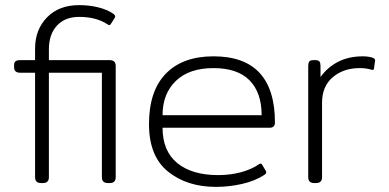

<svg xmlns="http://www.w3.org/2000/svg" viewBox="-20 -715 1521 750"><path d="M117 -23V-431H58Q35 -431 35 -453V-460Q35 -471 40.5 -475.5Q46 -480 58 -480H117V-525Q117 -599 163.5 -647Q210 -695 289 -695Q328 -695 363 -686.5Q398 -678 423 -661Q428 -657 429.5 -653.5Q431 -650 428 -645L414 -623Q411 -617 407 -617Q404 -617 400 -620Q356 -649 289 -649Q234 -649 202.5 -615Q171 -581 171 -522V-480H409Q432 -480 432 -457V-23Q432 0 409 0H401Q378 0 378 -23V-431H171V-23Q171 0 148 0H140Q117 0 117 -23Z M562 -230Q562 -360 628 -427.5Q694 -495 814 -495Q1054 -495 1054 -236Q1054 -227 1049 -221.5Q1044 -216 1034 -216H615Q615 -125 672.5 -78Q730 -31 832 -31Q879 -31 920.5 -42Q962 -53 991 -73Q995 -76 998 -76Q1002 -76 1005 -70L1018 -48Q1020 -45 1020 -41Q1020 -37 1013 -32Q976 -8 925.5 3.5Q875 15 824 15Q710 15 636 -45Q562 -105 562 -230ZM1002 -265Q1002 -353 955 -401Q908 -449 814 -449Q719 -449 667 -399Q615 -349 615 -265Z M1184 -23V-457Q1184 -469 1188 -474.5Q1192 -480 1203 -480H1213Q1224 -480 1228 -474.5Q1232 -469 1232 -457V-414Q1259 -452 1300.5 -473.5Q1342 -495 1398 -495Q1410 -495 1422 -493Q1434 -491 1439 -488Q1447 -483 1445 -477L1441 -448Q1440 -439 1430 -443Q1410 -449 1385 -449Q1322 -449 1280 -413.5Q1238 -378 1238 -314V-23Q1238 0 1215 0H1207Q1184 0 1184 -23Z"/></svg>

Font: Mitr ExtraLight
Style: Regular
Weight: 275
Designer: Thanarat Vachiruckul
Foundry: Cadson Demak Co.,Ltd.
Version: Version 1.001